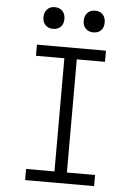

<svg xmlns="http://www.w3.org/2000/svg" viewBox="-61 -985 723 1031"><g transform="rotate(5 300.0 -469.5)"><path d="M410 -822Q384 -822 368.5 -837.5Q353 -853 353 -880Q353 -907 368.5 -923Q384 -939 410 -939Q436 -939 451 -923Q466 -907 466 -880Q466 -853 451 -837.5Q436 -822 410 -822ZM192 -822Q167 -822 151.5 -837.5Q136 -853 136 -880Q136 -907 151.5 -923Q167 -939 192 -939Q218 -939 233.5 -923Q249 -907 249 -880Q249 -853 233.5 -837.5Q218 -822 192 -822ZM114 0V-60H267V-670H114V-730H486V-670H334V-60H486V0Z"/></g></svg>

Font: JetBrains Mono NL ExtraLight
Style: Regular
Weight: 200
Designer: Philipp Nurullin, Konstantin Bulenkov
Foundry: JetBrains
Version: Version 2.304; ttfautohint (v1.8.4.7-5d5b)